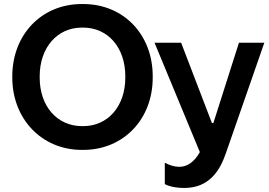

<svg xmlns="http://www.w3.org/2000/svg" viewBox="-20 -732 1336 953"><path d="M41 -347C41 -143 186 12 386 12H393C594 12 738 -141 738 -346V-354C738 -560 594 -712 393 -712H386C185 -712 41 -559 41 -353ZM177 -347V-353C177 -497 265 -595 386 -595H393C515 -595 602 -497 602 -353V-347C602 -203 514 -106 394 -106H387C265 -106 177 -203 177 -347ZM894 201C1020 201 1072 113 1101 29L1292 -520H1166L1039 -121H1032L879 -520H747L972 23C946 69 912 96 870 96C845 96 822 88 798 76V182C827 197 866 201 894 201Z"/></svg>

Font: Fixel Display SemiBold
Style: Regular
Weight: 600
Designer: AlfaBravo + MacPaw
Foundry: Kyrylo Tkachov, Marchela Mozhyna, Serhii Makarenko, Maria Weinstein, Zakhar Kryvoshyya
Version: Version 1.211